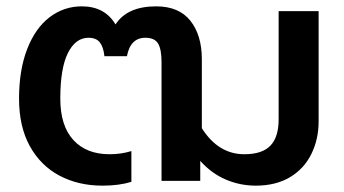

<svg xmlns="http://www.w3.org/2000/svg" viewBox="-20 -570 1084 605"><path d="M40 -259Q40 -349 65.5 -415Q91 -481 136 -515.5Q181 -550 238 -550Q310 -550 344 -493Q381 -550 472 -550Q544 -550 580 -504.5Q616 -459 616 -383V-166Q668 -84 750 -84Q806 -84 832 -111Q858 -138 858 -194V-535H984V-188Q984 -131 961 -84.5Q938 -38 893.5 -11.5Q849 15 786 15Q737 15 692 -4Q647 -23 611 -63V0H489V-374Q489 -415 478 -433Q467 -451 438 -451Q391 -451 380 -393H309Q306 -422 294.5 -436.5Q283 -451 259 -451Q218 -451 194 -403Q170 -355 170 -259Q170 -174 211 -129Q252 -84 325 -84Q362 -84 394 -94V3Q355 15 303 15Q227 15 167.5 -16.5Q108 -48 74 -109.5Q40 -171 40 -259Z"/></svg>

Font: Prompt Medium
Style: Regular
Weight: 500
Designer: Katatrad Team
Foundry: CadsonDemak
Version: Version 1.000